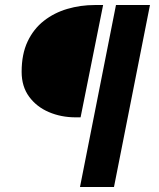

<svg xmlns="http://www.w3.org/2000/svg" viewBox="-20 -672 640 772"><path d="M284.4 -200.2Q225.9 -200.2 176.5 -221.3Q127.2 -242.3 97.1 -283.2Q67 -324.1 67 -383.4Q67 -454.1 90.9 -505Q114.9 -555.8 156.5 -588.3Q198 -620.8 251 -636.3Q304 -651.8 361.2 -651.8H394.6L304 -200.2ZM301.6 80 446.3 -651.8H583L438.3 80Z"/></svg>

Font: SourceCodeVF
Style: Italic
Weight: 200
Italic angle: -11°
Monospace: yes
Designer: Paul D. Hunt, Teo Tuominen
Foundry: Adobe
Version: Version 1.026;hotconv 1.1.0;makeotfexe 2.6.0